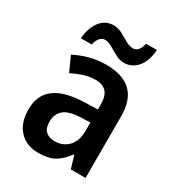

<svg xmlns="http://www.w3.org/2000/svg" viewBox="-181 -858 898 979"><g transform="rotate(30 268.5 -368.5)"><path d="M270 -553Q466 -553 466 -364V0H379L357 -74H354Q323 -31 287.5 -10.5Q252 10 192 10Q122 10 80.5 -34.5Q39 -79 39 -158Q39 -242 95 -284.5Q151 -327 262 -331L346 -334V-363Q346 -413 324.5 -436Q303 -459 262 -459Q227 -459 193.5 -448.5Q160 -438 126 -421L87 -507Q126 -528 173 -540.5Q220 -553 270 -553ZM289 -255Q220 -252 191.5 -226.5Q163 -201 163 -157Q163 -118 182.5 -100.5Q202 -83 235 -83Q283 -83 314.5 -115.5Q346 -148 346 -209V-257ZM89 -605Q94 -667 123.5 -706.5Q153 -746 202 -746Q229 -746 253.5 -732.5Q278 -719 300.5 -706Q323 -693 345 -693Q379 -693 391 -747H455Q450 -678 418 -642Q386 -606 341 -606Q315 -606 290.5 -619.5Q266 -633 243 -646.5Q220 -660 199 -660Q184 -660 171 -645.5Q158 -631 153 -605Z"/></g></svg>

Font: Noto Sans Sinhala UI SemiCondensed SemiBold
Style: Regular
Weight: 600
Width: 4
Designer: Jelle Bosma - Monotype Design Team
Foundry: Monotype Imaging Inc.
Version: Version 2.006; ttfautohint (v1.8.4.7-5d5b)